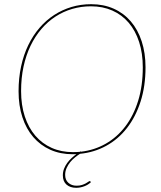

<svg xmlns="http://www.w3.org/2000/svg" viewBox="-20 -728 769 915"><path d="M407.5 135Q409 135 409.5 135.5Q410 136 411 137L413.5 140Q400 153 381 160Q362 167 343 167Q314.5 167 297 151.8Q279.5 136.5 279.5 107.5Q279.5 91 285.2 76.2Q291 61.5 300.2 48.8Q309.5 36 321 25.5Q332.5 15 344 6.5Q339.5 6.5 335.2 6.8Q331 7 326.5 7Q267.5 7 220 -14.2Q172.5 -35.5 138.8 -74.5Q105 -113.5 86.8 -169Q68.5 -224.5 68.5 -293Q68.5 -356 80.5 -411.5Q92.5 -467 114.8 -513Q137 -559 168.2 -595.2Q199.5 -631.5 238 -656.5Q276.5 -681.5 321 -694.8Q365.5 -708 414.5 -708Q473.5 -708 521.5 -686.8Q569.5 -665.5 603.2 -626.2Q637 -587 655.2 -531.2Q673.5 -475.5 673.5 -407Q673.5 -317.5 650 -244.2Q626.5 -171 585 -117.8Q543.5 -64.5 486 -33Q428.5 -1.5 361 5Q350 12 337.8 21.8Q325.5 31.5 315 44.2Q304.5 57 297.5 72.5Q290.5 88 290.5 105.5Q290.5 129.5 305.8 143.2Q321 157 345 157Q360 157 370.5 153.5Q381 150 388.5 146Q396 142 400.5 138.5Q405 135 407.5 135ZM660.5 -407Q660.5 -474 643 -528Q625.5 -582 593.2 -619.8Q561 -657.5 515.2 -677.8Q469.5 -698 413.5 -698Q367 -698 324.2 -685.5Q281.5 -673 244.5 -649Q207.5 -625 177.2 -589.8Q147 -554.5 125.5 -509.8Q104 -465 92.2 -410.8Q80.5 -356.5 80.5 -294Q80.5 -227 98.2 -173Q116 -119 148.5 -81.2Q181 -43.5 226.5 -23.2Q272 -3 327.5 -3Q344.5 -3 361 -4.5L365 -7L366 -5Q430 -12.5 484 -43.2Q538 -74 577.2 -125.5Q616.5 -177 638.5 -248Q660.5 -319 660.5 -407Z"/></svg>

Font: Lato Hairline
Style: Italic
Weight: 100
Italic angle: -7°
Designer: Lukasz Dziedzic
Foundry: tyPoland Lukasz Dziedzic
Version: Version 2.007; 2014-02-27